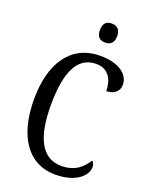

<svg xmlns="http://www.w3.org/2000/svg" viewBox="-169 -1011 871 1109"><g transform="rotate(20 266.5 -456.0)"><path d="M322 -805C351 -805 375 -820 375 -863C375 -907 351 -922 322 -922C291 -922 269 -907 269 -863C269 -820 291 -805 322 -805ZM312 10C444 10 500 -56 500 -103C500 -119 494 -133 485 -139C454 -91 412 -49 327 -49C203 -49 151 -167 151 -358C151 -554 198 -672 317 -672C397 -672 424 -608 424 -544C471 -544 502 -570 502 -611C502 -673 440 -724 324 -724C142 -724 48 -578 48 -358C48 -137 139 10 312 10Z"/></g></svg>

Font: Noto Serif Ethiopic Cn
Style: Regular
Weight: 400
Width: 3
Designer: Monotype Design Team
Foundry: Monotype Imaging Inc.
Version: Version 2.102